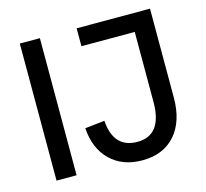

<svg xmlns="http://www.w3.org/2000/svg" viewBox="-103 -814 1010 943"><g transform="rotate(-15 402.5 -342.0)"><path d="M75 -697H177V0H75ZM278 -212 378 -223Q388 -81 509 -81Q635 -81 635 -251V-606H364V-697H737V-245Q737 -124 676.5 -55.5Q616 13 509 13Q409 13 347 -47Q285 -107 278 -212Z"/></g></svg>

Font: Hanken Grotesk Medium
Style: Regular
Weight: 500
Designer: Alfredo Marco Pradil
Foundry: Hanken Design Co.
Version: Version 3.014